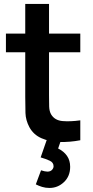

<svg xmlns="http://www.w3.org/2000/svg" viewBox="-20 -710 473 972"><path d="M386.5 -100.8V0Q333.1 10.2 281.7 8.8Q230.3 7.4 190 -10.2Q149.6 -27.8 128.7 -66.3Q110 -101.6 108.9 -138Q107.8 -174.4 107.8 -220.7V-690H228.2V-227.3Q228.2 -195.2 228.9 -170.6Q229.7 -146 239.2 -130.3Q257.2 -100.6 296.6 -97.1Q336 -93.7 386.5 -100.8ZM386.5 -445.5H10V-540H386.5ZM230.5 241.5Q210.2 241.5 193.2 236.2Q176.1 231 161.3 223.3L187.8 152.2Q208.2 158.8 220 158.8Q235 158.8 243.1 150.2Q251.2 141.5 251.2 131.8Q251.2 112.6 231.6 103.5Q212.1 94.4 185.8 86.8L221.3 -15.3L294.2 -16.2L274.3 41.8Q303.2 56.1 319.2 79.1Q335.2 102.2 335.2 134.7Q335.2 181.9 304 211.7Q272.8 241.5 230.5 241.5Z"/></svg>

Font: Manrope Variable Light
Style: Regular
Weight: 200
Designer: Mikhail Sharanda
Foundry: Mikhail Sharanda
Version: Version 4.505